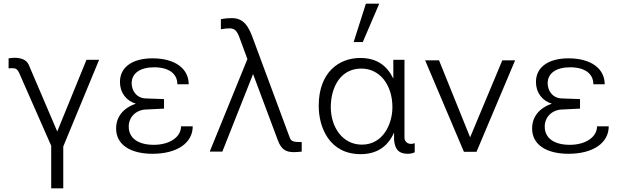

<svg xmlns="http://www.w3.org/2000/svg" viewBox="-20 -830 3415 1050"><path d="M137 -476C125 -504 93 -514 60 -514C51 -514 42 -513 27 -511V-456C33 -457 44 -457 51 -457C67 -457 77 -449 84 -433L260 -33V200H326V-29L522 -503H453L293 -111Z M615 -127C615 -41 690 11 814 11C948 11 1034 -48 1034 -139H970C970 -80 907 -38 821 -38C736 -38 684 -74 684 -138C684 -189 723 -229 777 -231L877 -236V-288L772 -292C731 -294 700 -330 700 -375C700 -429 746 -462 823 -462C902 -462 950 -428 950 -369H1012C1012 -455 937 -511 814 -511C703 -511 636 -462 636 -382C636 -323 670 -279 723 -263C651 -238 615 -189 615 -127Z M1127 -1H1196L1364 -425L1499 -64C1517 -16 1539 2 1587 2C1600 2 1615 1 1630 -1V-53C1583 -53 1572 -57 1564 -79L1364 -618C1340 -684 1315 -731 1247 -731C1233 -731 1213 -730 1188 -725V-670C1205 -673 1219 -675 1237 -675C1263 -674 1275 -662 1288 -629L1333 -507Z M1956 -455C2057 -455 2126 -366 2126 -244C2126 -152 2075 -39 1959 -39C1851 -39 1789 -138 1789 -244C1789 -350 1840 -455 1956 -455ZM2131 -503V-400C2097 -470 2042 -513 1950 -513C1835 -513 1723 -436 1723 -251C1723 -131 1783 13 1952 13C2036 13 2099 -24 2135 -105V-66C2139 -22 2153 11 2211 11C2225 11 2237 8 2248 3V-47C2240 -44 2232 -43 2228 -43C2206 -43 2192 -59 2192 -76V-503ZM1981 -810 1914 -600H1964L2054 -810Z M2727 -500 2551 -79 2381 -500H2305L2517 0H2586L2797 -500Z M2890 -127C2890 -41 2965 11 3089 11C3223 11 3309 -48 3309 -139H3245C3245 -80 3182 -38 3096 -38C3011 -38 2959 -74 2959 -138C2959 -189 2998 -229 3052 -231L3152 -236V-288L3047 -292C3006 -294 2975 -330 2975 -375C2975 -429 3021 -462 3098 -462C3177 -462 3225 -428 3225 -369H3287C3287 -455 3212 -511 3089 -511C2978 -511 2911 -462 2911 -382C2911 -323 2945 -279 2998 -263C2926 -238 2890 -189 2890 -127Z"/></svg>

Font: Perun Light
Style: Regular
Weight: 300
Foundry: Copyright (c) Stefan Peev, Context Ltd, 2016
Version: Version 1.089